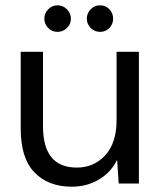

<svg xmlns="http://www.w3.org/2000/svg" viewBox="-20 -691 612 723"><path d="M250 12Q162 12 110 -41.5Q58 -95 58 -206V-496H142V-215Q142 -60 269 -60Q334 -60 376.5 -106.5Q419 -153 419 -239V-496H503V0H427L421 -89Q398 -42 352.5 -15Q307 12 250 12ZM357 -571Q336 -571 321.5 -585.5Q307 -600 307 -621Q307 -641 321.5 -656Q336 -671 357 -671Q378 -671 392 -656Q406 -641 406 -621Q406 -600 392 -585.5Q378 -571 357 -571ZM197 -571Q176 -571 161.5 -585.5Q147 -600 147 -621Q147 -641 161.5 -656Q176 -671 197 -671Q217 -671 232 -656Q247 -641 247 -621Q247 -600 232 -585.5Q217 -571 197 -571Z"/></svg>

Font: Firefly Display
Style: Regular
Weight: 400
Designer: Colophon Foundry, Jonny Pinhorn
Foundry: Colophon Foundry
Version: Version 1.200; ttfautohint (v1.8.3)